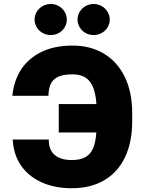

<svg xmlns="http://www.w3.org/2000/svg" viewBox="-20 -949 736 978"><path d="M345.7 -133.8Q389.2 -133.8 415.3 -148.7Q441.4 -163.6 454.3 -194.1Q467.3 -224.6 470.7 -274.4H279.3V-418.9H471.2Q465.8 -497.6 437.3 -533.9Q408.7 -570.3 349.6 -570.3Q302.2 -570.3 275.6 -557.6Q249 -544.9 238.3 -521.2Q227.5 -497.6 226.6 -460.9H43Q49.8 -534.7 85.9 -592.3Q122.1 -649.9 188.7 -683.3Q255.4 -716.8 349.6 -716.8Q441.4 -716.8 510 -675.3Q578.6 -633.8 616 -556.4Q653.3 -479 653.3 -374V-330.1Q653.3 -225.1 616.9 -148.4Q580.6 -71.8 511.2 -31Q441.9 9.8 345.7 9.8Q257.8 9.8 190.9 -20.8Q124 -51.3 86.2 -107.2Q48.3 -163.1 44.9 -238.3H228.5Q228 -186 258.3 -159.9Q288.6 -133.8 345.7 -133.8ZM156.2 -849.6Q156.2 -871.1 167.2 -889.2Q178.2 -907.2 197.3 -918Q216.3 -928.7 239.3 -928.7Q260.7 -928.7 279.5 -918Q298.3 -907.2 309.3 -888.9Q320.3 -870.6 320.3 -849.6Q320.3 -828.1 309.3 -809.8Q298.3 -791.5 279.5 -781Q260.7 -770.5 239.3 -770.5Q216.3 -770.5 197.3 -781Q178.2 -791.5 167.2 -809.8Q156.2 -828.1 156.2 -849.6ZM375 -849.6Q375 -870.6 386 -888.9Q397 -907.2 415.8 -918Q434.6 -928.7 457 -928.7Q479 -928.7 497.8 -918Q516.6 -907.2 527.8 -888.9Q539.1 -870.6 539.1 -849.6Q539.1 -828.1 528.1 -809.8Q517.1 -791.5 498 -781Q479 -770.5 457 -770.5Q434.6 -770.5 415.8 -781Q397 -791.5 386 -809.8Q375 -828.1 375 -849.6Z"/></svg>

Font: Pretendard JP Black
Style: Regular
Weight: 900
Designer: Base glyphs from Inter by Rasmus Andersson; Hangeul glyphs from Noto Sans CJK(Source Han Sans) by Jang Soo-young and Kan
Foundry: Kil Hyung-jin
Version: Version 1.309